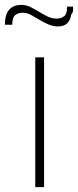

<svg xmlns="http://www.w3.org/2000/svg" viewBox="-66 -764 319 784"><path d="M114 0H78V-530H114ZM171 -656Q150 -656 131 -664.5Q112 -673 94.5 -683.5Q77 -694 60.5 -703Q44 -712 26 -712Q9 -712 -3.5 -702.5Q-16 -693 -16 -663H-46Q-46 -705 -28.5 -724.5Q-11 -744 21 -744Q41 -744 59 -735Q77 -726 94 -715.5Q111 -705 128.5 -696.5Q146 -688 166 -688Q182 -688 195 -697Q208 -706 208 -737H232Q235 -713 225 -706Q218 -656 171 -656Z"/></svg>

Font: Tanohe Sans ExtraLight
Style: Regular
Weight: 250
Designer: Village Type and Design LLC & Cristiano Sobral
Foundry: Cooper Hewitt Smithsonian Design Museum
Version: Version 1.00;September 29, 2021;FontCreator 13.0.0.2655 64-b